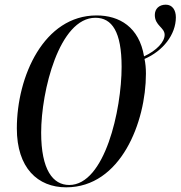

<svg xmlns="http://www.w3.org/2000/svg" viewBox="-20 -790 772 821"><path d="M263 11C497 11 604 -269 604 -475C604 -498 602 -519 598 -538C677 -572 732 -642 732 -716C732 -747 717 -770 689 -770C660 -770 642 -752 642 -726C642 -680 684 -673 684 -641C684 -611 650 -574 596 -549C575 -674 491 -724 393 -724C168 -724 52 -464 52 -241C52 -72 141 11 263 11ZM276 1C206 1 156 -64 156 -223C156 -400 233 -714 388 -714C459 -714 500 -654 500 -504C500 -320 428 1 276 1Z"/></svg>

Font: Noto Serif Display ExtraCondensed Medium
Style: Italic
Weight: 500
Width: 2
Italic angle: -12°
Designer: Monotype Design Team
Foundry: Monotype Imaging Inc.
Version: Version 2.009